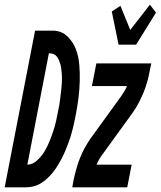

<svg xmlns="http://www.w3.org/2000/svg" viewBox="-70 -801 687 821"><path d="M-50 0 80 -670H158Q194 -669 218.5 -645Q243 -621 254.5 -590.5Q266 -560 269 -525Q272 -490 271 -454Q270 -418 265.5 -382Q261 -346 254 -310Q251 -294 247.5 -278Q244 -262 240 -246Q236 -230 231 -214.5Q226 -199 220 -183Q214 -167 207 -151Q200 -135 192 -120Q184 -105 175 -90.5Q166 -76 155.5 -63Q145 -50 131.5 -37.5Q118 -25 102.5 -16Q87 -7 71 -3.5Q55 0 39 0ZM47 -97Q69 -97 88.5 -115Q108 -133 120 -153Q132 -173 141 -195Q150 -217 157.5 -239.5Q165 -262 170 -284.5Q175 -307 179 -329Q181 -339 183 -349Q185 -359 186 -369Q187 -379 188.5 -389Q190 -399 191 -409Q192 -419 193 -429Q194 -439 194.5 -448.5Q195 -458 195 -468Q195 -478 194 -487.5Q193 -497 192 -506.5Q191 -516 188.5 -525Q186 -534 182.5 -542.5Q179 -551 173.5 -558.5Q168 -566 159.5 -569.5Q151 -573 141 -573H139ZM437 -610 408 -752 445 -776 487 -673 571 -781 597 -747 512 -610ZM239 0 245 -33Q250 -56 256.5 -79Q263 -102 271.5 -124Q280 -146 292 -168Q304 -190 318 -210L447 -388Q454 -398 461 -409.5Q468 -421 473 -433H323L342 -530H577L570 -497Q566 -474 559.5 -451Q553 -428 544 -406Q535 -384 523.5 -362Q512 -340 498 -320L369 -142Q361 -132 354.5 -120.5Q348 -109 343 -97H493L474 0Z"/></svg>

Font: Lode Term
Style: Bold Italic
Weight: 700
Italic angle: -11°
Monospace: yes
Designer: Belleve Invis
Foundry: Belleve Invis
Version: Version 29.2.0